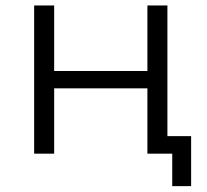

<svg xmlns="http://www.w3.org/2000/svg" viewBox="-20 -545 733 681"><path d="M101.1 0V-525.5H172.1V-293.2H502.8V-525.5H573.8V0H502.8V-231.6H172.1V0ZM590.9 115.3V-19.3L609.1 0H502.8V-62.2H657.9V115.3Z"/></svg>

Font: Montserrat Thin
Style: Regular
Weight: 100
Designer: Julieta Ulanovsky
Foundry: Julieta Ulanovsky
Version: Version 9.000